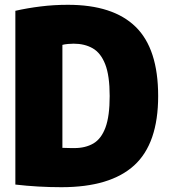

<svg xmlns="http://www.w3.org/2000/svg" viewBox="-20 -770 706 800"><path d="M236 10Q138.5 10 44 -1V-725Q95 -736.5 149.8 -743.2Q204.5 -750 263 -750Q451.5 -750 545.2 -658.2Q639 -566.5 639 -370Q639 -172 539.2 -81Q439.5 10 236 10ZM290 -153Q336 -153 369 -172.2Q402 -191.5 419.5 -238.8Q437 -286 437 -370Q437 -454.5 418.5 -502Q400 -549.5 366.2 -568.8Q332.5 -588 287 -588Q276.5 -588 262.8 -586.8Q249 -585.5 240 -583V-154Q256.5 -153.5 269.2 -153.2Q282 -153 290 -153Z"/></svg>

Font: Encode Sans Condensed Condensed Black
Style: Regular
Weight: 900
Width: 3
Designer: Multiple Designers
Foundry: Impallari Type
Version: Version 3.000; ttfautohint (v1.8.3) -l 8 -r 50 -G 200 -x 14 